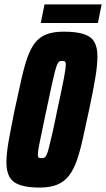

<svg xmlns="http://www.w3.org/2000/svg" viewBox="-20 -839 479 867"><path d="M160 8Q104 8 70.5 -3.5Q37 -15 23 -40Q9 -65 9 -105Q9 -146 19.5 -204.5Q30 -263 46 -342Q63 -420 76 -478.5Q89 -537 103.5 -578.5Q118 -620 138.5 -646Q159 -672 190 -684Q221 -696 268 -696Q325 -696 358.5 -685Q392 -674 406 -649.5Q420 -625 420 -585Q420 -544 410 -485Q400 -426 383 -346Q367 -273 354.5 -215.5Q342 -158 327.5 -116Q313 -74 292 -46.5Q271 -19 239 -5.5Q207 8 160 8ZM167 -125Q175 -125 180 -127Q185 -129 190 -139Q195 -149 201 -172.5Q207 -196 216.5 -237.5Q226 -279 239 -344Q260 -440 268.5 -485.5Q277 -531 277 -547Q277 -556 275 -559Q273 -562 270 -563Q267 -564 261 -564Q254 -564 249 -562Q244 -560 239 -549.5Q234 -539 228 -516Q222 -493 213 -451.5Q204 -410 190 -344Q177 -280 168 -239Q159 -198 155 -175Q151 -152 151 -140Q151 -133 153 -129.5Q155 -126 159 -125.5Q163 -125 167 -125ZM164 -735 181 -819H439L422 -735Z"/></svg>

Font: Saira ExtraCondensed Black
Style: Italic
Weight: 900
Width: 2
Italic angle: -12°
Designer: Hector Gatti with collaboration of the Omnibus-Type team
Foundry: Omnibus-Type
Version: Version 1.101